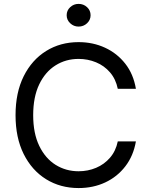

<svg xmlns="http://www.w3.org/2000/svg" viewBox="-20 -953 770 983"><path d="M382.3 9.8Q289.1 9.8 216.1 -35.4Q143.1 -80.6 101.3 -164.3Q59.6 -248 59.6 -363.3Q59.6 -479 101.3 -562.7Q143.1 -646.5 216.1 -691.9Q289.1 -737.3 382.3 -737.3Q456.1 -737.3 517.8 -708.7Q579.6 -680.2 621.3 -627Q663.1 -573.7 675.8 -498.5H583Q572.8 -548.3 543.2 -582.5Q513.7 -616.7 471.7 -634Q429.7 -651.4 382.3 -651.4Q316.9 -651.4 264.2 -618.2Q211.4 -585 180.7 -520.8Q149.9 -456.5 149.9 -363.3Q149.9 -270.5 180.9 -206.3Q211.9 -142.1 264.6 -109.1Q317.4 -76.2 382.3 -76.2Q430.2 -76.2 471.9 -93.8Q513.7 -111.3 543.2 -145.5Q572.8 -179.7 583 -229H675.8Q663.1 -155.3 621.8 -101.6Q580.6 -47.9 518.8 -19Q457 9.8 382.3 9.8ZM382.3 -816.9Q357.4 -816.9 339.4 -834Q321.3 -851.1 321.3 -875Q321.3 -899.4 339.4 -916.3Q357.4 -933.1 382.3 -933.1Q407.7 -933.1 425.8 -916.3Q443.8 -899.4 443.8 -875Q443.8 -851.1 425.8 -834Q407.7 -816.9 382.3 -816.9Z"/></svg>

Font: Inter-Regular
Style: Regular
Weight: 400
Designer: Rasmus Andersson
Foundry: rsms
Version: Version 4.000;git-a52131595